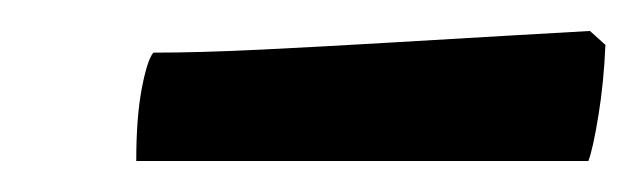

<svg xmlns="http://www.w3.org/2000/svg" viewBox="-20 -674 411 124"><path d="M68 -570Q68 -598 71.5 -616.5Q75 -635 79 -640Q109 -640 149.5 -642Q190 -644 232 -646.5Q274 -649 308.5 -651Q343 -653 361 -654L371 -645Q370 -621 366.5 -599.5Q363 -578 360 -570Z"/></svg>

Font: Texturina Medium 12pt
Style: Bold Italic
Weight: 700
Italic angle: -11°
Version: Version 1.002